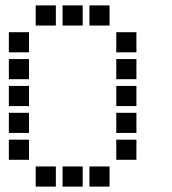

<svg xmlns="http://www.w3.org/2000/svg" viewBox="-20 -708 640 715"><path d="M114 -688Q113 -688 113 -688Q113 -688 113 -687V-614Q113 -613 113 -613Q113 -613 114 -613H187Q188 -613 188 -613Q188 -613 188 -614V-687Q188 -688 188 -688Q188 -688 187 -688ZM214 -688Q213 -688 213 -688Q213 -688 213 -687V-614Q213 -613 213 -613Q213 -613 214 -613H287Q288 -613 288 -613Q288 -613 288 -614V-687Q288 -688 288 -688Q288 -688 287 -688ZM314 -688Q313 -688 313 -688Q313 -688 313 -687V-614Q313 -613 313 -613Q313 -613 314 -613H387Q388 -613 388 -613Q388 -613 388 -614V-687Q388 -688 388 -688Q388 -688 387 -688ZM14 -588Q13 -588 13 -588Q13 -588 13 -587V-514Q13 -513 13 -513Q13 -513 14 -513H87Q88 -513 88 -513Q88 -513 88 -514V-587Q88 -588 88 -588Q88 -588 87 -588ZM414 -588Q413 -588 413 -588Q413 -588 413 -587V-514Q413 -513 413 -513Q413 -513 414 -513H487Q488 -513 488 -513Q488 -513 488 -514V-587Q488 -588 488 -588Q488 -588 487 -588ZM14 -488Q13 -488 13 -488Q13 -488 13 -487V-414Q13 -413 13 -413Q13 -413 14 -413H87Q88 -413 88 -413Q88 -413 88 -414V-487Q88 -488 88 -488Q88 -488 87 -488ZM414 -488Q413 -488 413 -488Q413 -488 413 -487V-414Q413 -413 413 -413Q413 -413 414 -413H487Q488 -413 488 -413Q488 -413 488 -414V-487Q488 -488 488 -488Q488 -488 487 -488ZM14 -388Q13 -388 13 -388Q13 -388 13 -387V-314Q13 -313 13 -313Q13 -313 14 -313H87Q88 -313 88 -313Q88 -313 88 -314V-387Q88 -388 88 -388Q88 -388 87 -388ZM414 -388Q413 -388 413 -388Q413 -388 413 -387V-314Q413 -313 413 -313Q413 -313 414 -313H487Q488 -313 488 -313Q488 -313 488 -314V-387Q488 -388 488 -388Q488 -388 487 -388ZM14 -288Q13 -288 13 -288Q13 -288 13 -287V-214Q13 -213 13 -213Q13 -213 14 -213H87Q88 -213 88 -213Q88 -213 88 -214V-287Q88 -288 88 -288Q88 -288 87 -288ZM414 -288Q413 -288 413 -288Q413 -288 413 -287V-214Q413 -213 413 -213Q413 -213 414 -213H487Q488 -213 488 -213Q488 -213 488 -214V-287Q488 -288 488 -288Q488 -288 487 -288ZM14 -188Q13 -188 13 -188Q13 -188 13 -187V-114Q13 -113 13 -113Q13 -113 14 -113H87Q88 -113 88 -113Q88 -113 88 -114V-187Q88 -188 88 -188Q88 -188 87 -188ZM414 -188Q413 -188 413 -188Q413 -188 413 -187V-114Q413 -113 413 -113Q413 -113 414 -113H487Q488 -113 488 -113Q488 -113 488 -114V-187Q488 -188 488 -188Q488 -188 487 -188ZM114 -88Q113 -88 113 -88Q113 -88 113 -87V-14Q113 -13 113 -13Q113 -13 114 -13H187Q188 -13 188 -13Q188 -13 188 -14V-87Q188 -88 188 -88Q188 -88 187 -88ZM214 -88Q213 -88 213 -88Q213 -88 213 -87V-14Q213 -13 213 -13Q213 -13 214 -13H287Q288 -13 288 -13Q288 -13 288 -14V-87Q288 -88 288 -88Q288 -88 287 -88ZM314 -88Q313 -88 313 -88Q313 -88 313 -87V-14Q313 -13 313 -13Q313 -13 314 -13H387Q388 -13 388 -13Q388 -13 388 -14V-87Q388 -88 388 -88Q388 -88 387 -88Z"/></svg>

Font: Doto Black
Style: Bold
Weight: 700
Monospace: yes
Version: Version 1.000